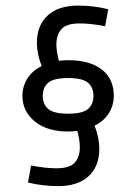

<svg xmlns="http://www.w3.org/2000/svg" viewBox="-20 -586 478 673"><path d="M311.5 -145.5Q328.1 -103.5 328.1 -64.5Q328.1 -2.9 290.5 31.7Q252.9 66.4 183.6 66.4Q128.9 66.4 78.1 53.7L88.9 -5.9Q139.6 3.9 177.7 3.9Q224.6 3.9 242.2 -16.1Q259.8 -36.1 259.8 -69.3Q259.8 -96.7 251 -127Q231.4 -125 218.8 -125Q144.5 -125 101.6 -160.6Q58.6 -196.3 58.6 -250Q58.6 -283.2 76.2 -311Q93.8 -338.9 126 -354.5Q109.4 -396.5 109.4 -435.5Q109.4 -497.1 147 -531.7Q184.6 -566.4 253.9 -566.4Q308.6 -566.4 359.4 -553.7L348.6 -494.1Q297.9 -503.9 259.8 -503.9Q212.9 -503.9 195.3 -483.9Q177.7 -463.9 177.7 -430.7Q177.7 -404.3 186.5 -373Q206.1 -375 218.8 -375Q294.9 -375 336.9 -342.3Q378.9 -309.6 378.9 -250Q378.9 -216.8 361.3 -189Q343.8 -161.1 311.5 -145.5ZM218.8 -187.5Q269.5 -187.5 288.6 -204.1Q307.6 -220.7 307.6 -250Q307.6 -279.3 288.6 -295.9Q269.5 -312.5 218.8 -312.5Q168 -312.5 148.9 -295.9Q129.9 -279.3 129.9 -250Q129.9 -220.7 148.9 -204.1Q168 -187.5 218.8 -187.5Z"/></svg>

Font: Sudo
Style: Bold
Weight: 700
Monospace: yes
Designer: Jens Kutilek
Foundry: Jens Kutilek
Version: Version 0.040